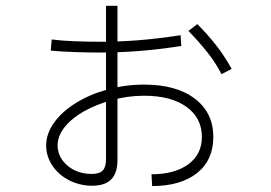

<svg xmlns="http://www.w3.org/2000/svg" viewBox="-20 -664 920 652"><path d="M494.4 -72.2Q573.3 -72.2 619.4 -106.1Q665.6 -140 665.6 -198.9Q665.6 -263.3 613.3 -301.1Q561.1 -338.9 468.9 -338.9Q413.3 -338.9 359.4 -323.9Q305.6 -308.9 264.4 -285.6Q223.3 -262.2 199.4 -232.2Q175.6 -202.2 175.6 -170Q175.6 -143.3 191.1 -121.1Q206.7 -98.9 232.8 -86.1Q258.9 -73.3 291.1 -73.3Q317.8 -73.3 328.9 -85Q340 -96.7 340 -124.4V-644.4H378.9V-120Q378.9 -76.7 357.8 -55Q336.7 -33.3 293.3 -33.3Q251.1 -33.3 215 -51.7Q178.9 -70 157.8 -101.7Q136.7 -133.3 136.7 -170Q136.7 -210 163.9 -247.8Q191.1 -285.6 237.8 -314.4Q284.4 -343.3 344.4 -360Q404.4 -376.7 470 -376.7Q578.9 -376.7 641.7 -328.9Q704.4 -281.1 704.4 -198.9Q704.4 -120 648.9 -76.1Q593.3 -32.2 496.7 -32.2ZM152.2 -492.2 155.6 -530Q188.9 -525.6 234.4 -523.9Q280 -522.2 321.1 -522.2Q383.3 -522.2 448.3 -527.2Q513.3 -532.2 593.3 -544.4L595.6 -507.8Q515.6 -495.6 450 -490.6Q384.4 -485.6 321.1 -485.6Q277.8 -485.6 231.7 -487.2Q185.6 -488.9 152.2 -492.2ZM732.2 -412.2Q712.2 -451.1 683.9 -486.7Q655.6 -522.2 620 -558.9L650 -582.2Q684.4 -547.8 713.3 -511.1Q742.2 -474.4 766.7 -430Z"/></svg>

Font: Paperlogy 2 ExtraLight
Style: Regular
Weight: 250
Designer: redesigned by Lee Juim, glyphs from Gmarket Sans & Montserrat
Foundry: PT&
Version: Version 1.001